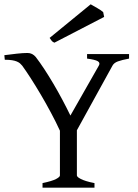

<svg xmlns="http://www.w3.org/2000/svg" viewBox="-20 -864 634 884"><path d="M175.8 0V-21Q220.2 -30.3 238 -39.8Q255.9 -49.3 255.9 -56.2V-262.2Q237.8 -301.8 214.8 -344.7Q191.9 -387.7 168 -428.2Q144 -468.8 121.6 -503.7Q99.1 -538.6 82 -562Q77.6 -567.4 72 -572.3Q66.4 -577.1 57.6 -580.8Q48.8 -584.5 35.6 -586.7Q22.5 -588.9 2 -588.9L0 -609.9Q28.8 -613.8 57.6 -616.9Q86.4 -620.1 106.9 -620.1Q129.4 -620.1 145 -601.1Q163.1 -577.6 184.1 -545.7Q205.1 -513.7 226.1 -478Q247.1 -442.4 267.1 -404.8Q287.1 -367.2 304.2 -332L435.1 -562Q442.4 -574.7 430.4 -582Q418.5 -589.4 380.9 -594.2V-615.2H574.2V-594.2Q540.5 -587.9 522.7 -581.3Q504.9 -574.7 498 -562L334 -264.2V-56.2Q334 -53.2 338.1 -49.1Q342.3 -44.9 351.8 -40Q361.3 -35.2 376.7 -30.3Q392.1 -25.4 415 -21V0ZM230.5 -667.5Q222.2 -670.9 218.5 -675.5Q214.8 -680.2 208.5 -689.5L397.5 -844.2Q402.3 -841.3 410.6 -836.7Q418.9 -832 427.7 -826.9Q436.5 -821.8 443.8 -816.9Q451.2 -812 455.1 -808.1L459.5 -786.1Z"/></svg>

Font: Gentium Plus
Style: Regular
Weight: 400
Designer: J. Victor Gaultney, Annie Olsen, Iska Routamaa
Foundry: SIL International
Version: Version 1.510